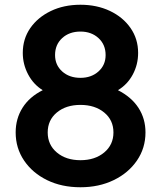

<svg xmlns="http://www.w3.org/2000/svg" viewBox="-20 -777 679 809"><path d="M319 12Q240 12 178.5 -18Q117 -48 81.5 -100.5Q46 -153 46 -219Q46 -277 75 -323Q104 -369 160 -397Q121 -421 98.5 -463.5Q76 -506 76 -554Q76 -613 107.5 -658.5Q139 -704 194 -730.5Q249 -757 319 -757Q388 -757 443 -731Q498 -705 530 -659Q562 -613 562 -554Q562 -505 539.5 -463Q517 -421 477 -397Q534 -368 563.5 -322.5Q593 -277 593 -219Q593 -153 557 -100.5Q521 -48 459 -18Q397 12 319 12ZM319 -449Q365 -449 395 -476Q425 -503 425 -545Q425 -589 395 -616.5Q365 -644 319 -644Q272 -644 242 -616.5Q212 -589 212 -545Q212 -503 242 -476Q272 -449 319 -449ZM319 -102Q380 -102 419 -134.5Q458 -167 458 -219Q458 -271 419 -303Q380 -335 319 -335Q258 -335 219.5 -303Q181 -271 181 -219Q181 -167 219.5 -134.5Q258 -102 319 -102Z"/></svg>

Font: Plus Jakarta Text
Style: Bold
Weight: 700
Designer: Gumpita Rahayu
Foundry: Tokotype Studio
Version: Version 1.000